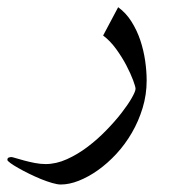

<svg xmlns="http://www.w3.org/2000/svg" viewBox="-108 -338 507 523"><path d="M213.9 -318.4Q235.4 -302.7 250.2 -279.1Q265.1 -255.4 274.2 -228.3Q283.2 -201.2 287.4 -172.6Q291.5 -144 291.5 -118.7Q291.5 -80.1 280.5 -43.9Q269.5 -7.8 251.2 23.7Q232.9 55.2 209 81.1Q185.1 106.9 158.9 125.5Q132.8 144 106.7 154.3Q80.6 164.6 57.6 164.6Q48.3 164.6 33.9 160.4Q19.5 156.2 3.4 149.7Q-12.7 143.1 -29.1 135Q-45.4 127 -58.3 119.6Q-71.3 112.3 -79.6 106.2Q-87.9 100.1 -87.9 97.7Q-87.9 92.3 -84 91.1Q-80.1 89.8 -77.1 89.8Q-74.7 89.8 -64.9 92.8Q-55.2 95.7 -41.7 99.4Q-28.3 103 -12.9 106Q2.4 108.9 16.1 108.9Q44.9 108.9 74.2 95.7Q103.5 82.5 130.6 62Q157.7 41.5 181.6 16.8Q205.6 -7.8 223.1 -30.5Q240.7 -53.2 251 -71.3Q261.2 -89.4 261.2 -96.2Q261.2 -101.6 254.6 -119.4Q248 -137.2 236.3 -159.7Q224.6 -182.1 208.3 -204.6Q191.9 -227.1 172.9 -241.2Z"/></svg>

Font: XB Niloofar
Style: Regular
Weight: 400
Designer: Behnam
Foundry: Irmug
Version: Version 7.201 2008